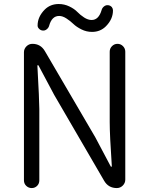

<svg xmlns="http://www.w3.org/2000/svg" viewBox="-20 -955 758 975"><path d="M101.6 -39.1V-689.5Q101.6 -707 114.3 -719.7Q127 -732.4 144.5 -732.4Q186.5 -732.4 208 -695.3L463.9 -257.8L542 -110.4Q543 -108.4 545.4 -108.4Q547.9 -108.4 547.9 -110.4Q537.1 -268.6 537.1 -335.9V-692.4Q537.1 -709 548.8 -720.7Q560.5 -732.4 576.7 -732.4Q592.8 -732.4 604.5 -720.7Q616.2 -709 616.2 -692.4V-43Q616.2 -25.4 603.5 -12.7Q590.8 0 573.2 0Q530.3 0 508.8 -37.1L254.9 -473.6L175.8 -622.1Q174.8 -624 172.4 -624Q169.9 -624 169.9 -621.1Q179.7 -443.4 179.7 -401.4V-39.1Q179.7 -22.5 168.5 -11.2Q157.2 0 141.1 0Q125 0 113.3 -11.2Q101.6 -22.5 101.6 -39.1ZM447.3 -793Q418.9 -793 393.6 -805.7Q368.2 -818.4 352.5 -833.5Q336.9 -848.6 317.4 -861.3Q297.9 -874 280.3 -874Q243.2 -874 229.5 -824.2Q226.6 -813.5 217.3 -806.2Q208 -798.8 197.3 -799.8Q185.5 -800.8 177.7 -809.6Q170.9 -816.4 170.9 -825.2Q170.9 -870.1 208 -907.2Q236.3 -934.6 278.3 -934.6Q306.6 -934.6 332 -922.4Q357.4 -910.2 372.6 -894.5Q387.7 -878.9 407.2 -866.2Q426.8 -853.5 445.3 -853.5Q481.4 -853.5 496.1 -904.3Q499 -915 508.3 -922.4Q517.6 -929.7 528.3 -928.7Q540 -927.7 547.9 -918.9Q553.7 -911.1 553.7 -902.3Q553.7 -857.4 517.6 -821.3Q489.3 -793 447.3 -793Z"/></svg>

Font: Gen Jyuu Gothic P Normal
Style: Regular
Weight: 300
Designer: [Source Han Sans]
Ryoko NISHIZUKA  (kana & ideographs); Paul D. Hunt (Latin, Greek & Cyrillic); Wenlong ZHANG  (bopomofo
Version: Version 1.002.20150607